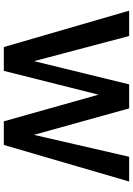

<svg xmlns="http://www.w3.org/2000/svg" viewBox="135 -833 698 1008"><g transform="rotate(90 484.0 -329.0)"><path d="M803 -658H933L741 0H617L477 -497L352 0H227L36 -658H169L301 -159L423 -658H549L688 -158Z"/></g></svg>

Font: EauTest
Style: Bold
Weight: 700
Designer: Christian Thalmann (Catharsis Fonts)
Version: Version 0.001;PS 000.001;hotconv 1.0.88;makeotf.lib2.5.64775